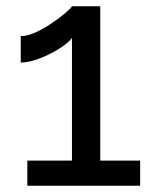

<svg xmlns="http://www.w3.org/2000/svg" viewBox="-20 -591 490 611"><path d="M426 -80V0H67V-80H209V-470Q200 -458 181 -444.5Q162 -431 138 -419Q114 -407 90 -399.5Q66 -392 46 -392V-476Q68 -476 94.5 -488.5Q121 -501 146 -518Q171 -535 188.5 -550Q206 -565 209 -571H299V-80Z"/></svg>

Font: Raleway Thin Medium
Style: Regular
Weight: 500
Version: Version 4.026